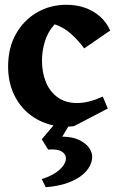

<svg xmlns="http://www.w3.org/2000/svg" viewBox="-20 -516 487 805"><path d="M290 13Q232 20 181.5 4Q131 -12 93.5 -45.5Q56 -79 35 -128Q14 -177 14 -237Q14 -315 46.5 -373Q79 -431 134.5 -463.5Q190 -496 259 -496Q299 -496 334.5 -484Q370 -472 398 -448Q426 -424 442 -388L333 -313Q306 -350 275 -376.5Q244 -403 209 -414Q180 -382 168 -341.5Q156 -301 156 -262Q156 -211 173 -170.5Q190 -130 223 -107Q256 -84 303 -84Q328 -84 355 -91Q382 -98 411 -111L432 -61ZM172 269 155 235Q202 220 227.5 197.5Q253 175 256 154Q259 133 240.5 120.5Q222 108 182 111L155 68L218 -6H279L241 57Q283 57 312 71Q341 85 355 106Q369 127 366 149Q363 178 340 203.5Q317 229 275 246.5Q233 264 172 269Z"/></svg>

Font: Eczar SemiBold
Style: Regular
Weight: 600
Designer: Vaibhav Singh
Foundry: Rosetta Type Foundry
Version: Version 2.000